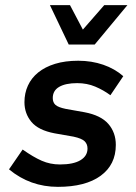

<svg xmlns="http://www.w3.org/2000/svg" viewBox="-20 -716 530 746"><path d="M205 10Q97 10 15 -58L68 -135Q109 -106 142 -91.5Q175 -77 213 -77Q265 -77 292.5 -93.5Q320 -110 320 -139Q320 -156 309 -167Q298 -178 266 -185L192 -198Q129 -210 102 -242.5Q75 -275 75 -319Q75 -354 88.5 -383.5Q102 -413 128.5 -434.5Q155 -456 194 -468Q233 -480 284 -480Q336 -480 381 -464.5Q426 -449 459 -420L409 -346Q382 -366 350 -379.5Q318 -393 280 -393Q235 -393 210 -378.5Q185 -364 185 -335Q185 -318 195.5 -308.5Q206 -299 235 -293L308 -280Q372 -268 401 -234.5Q430 -201 430 -153Q430 -76 371 -33Q312 10 205 10ZM247 -543 174 -696H252L302 -601L385 -696H475L348 -543Z"/></svg>

Font: Celebes SemiBold
Style: Italic
Weight: 600
Italic angle: -10°
Designer: Anugrah Pasau
Foundry: Lafontype
Version: Version 1.000; ttfautohint (v1.8.4)